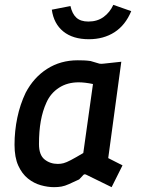

<svg xmlns="http://www.w3.org/2000/svg" viewBox="-20 -763 586 793"><path d="M203 10Q177 10 148.5 2Q120 -6 95.5 -25.5Q71 -45 55.5 -79Q40 -113 40 -165Q40 -222 51.5 -277Q63 -332 86 -380Q119 -443 174.5 -478.5Q230 -514 301 -514Q315 -514 327 -513.5Q339 -513 354 -511L391 -500Q398 -499 407 -500L481 -508L427 -110L486 -80L441 10L337 -41Q328 -46 323 -39L307 -22Q281 -10 264.5 -2.5Q248 5 234 7.5Q220 10 203 10ZM219 -86Q231 -86 242.5 -89Q254 -92 273 -102Q292 -112 324 -131L364 -416Q330 -423 305 -423Q258 -423 223.5 -400.5Q189 -378 172 -340Q156 -305 148.5 -263Q141 -221 141 -168Q141 -123 164 -104.5Q187 -86 219 -86ZM347 -601Q281 -601 241.5 -633Q202 -665 194 -723L271 -738Q278 -706 295.5 -690Q313 -674 345 -674Q382 -674 408 -693Q434 -712 448 -743L522 -717Q498 -659 453 -630Q408 -601 347 -601Z"/></svg>

Font: Finlandica Medium
Style: Italic
Weight: 500
Italic angle: -8°
Designer: Niklas Ekholm, Juho Hiilivirta, Jaakko Suomalainen
Foundry: Helsinki Type Studio
Version: Version 1.063